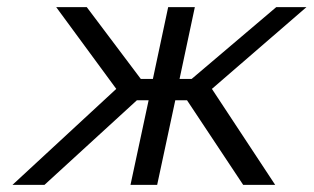

<svg xmlns="http://www.w3.org/2000/svg" viewBox="-20 -520 882 540"><path d="M453 -500 410 -298H376L224 -500H138L307 -270L15 0H105L365 -238H398L347 0H422L473 -238H506L664 0H754L576 -270L842 -500H757L519 -298H485L528 -500Z"/></svg>

Font: LT Wave Light
Style: Italic
Weight: 300
Designer: Daniel Lyons
Version: Version 2.5 (Glyphs App)